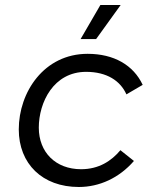

<svg xmlns="http://www.w3.org/2000/svg" viewBox="-20 -740 616 767"><path d="M295 7C377 7 456 -29 515 -97L461 -140C425 -97 375 -64 304 -64C202 -64 135 -132 135 -230C135 -331 194 -453 324 -453C407 -453 461 -417 485 -363L550 -401C513 -480 435 -525 330 -525C156 -525 55 -372 55 -223C55 -86 149 7 295 7ZM364 -584 462 -720H381L302 -584Z"/></svg>

Font: Fixel Display
Style: Italic
Weight: 400
Italic angle: -10°
Designer: AlfaBravo + MacPaw
Foundry: Kyrylo Tkachov, Marchela Mozhyna, Serhii Makarenko, Maria Weinstein, Zakhar Kryvoshyya
Version: Version 1.210;Glyphs 3.2 (3217)